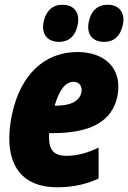

<svg xmlns="http://www.w3.org/2000/svg" viewBox="-20 -782 542 812"><path d="M420 -605C464 -605 489 -631 499 -675C511 -726 486 -762 435 -762C393 -762 365 -736 356 -692C344 -640 369 -605 420 -605ZM229 -605C273 -605 299 -631 308 -675C320 -726 295 -762 244 -762C202 -762 175 -736 165 -692C153 -640 179 -605 229 -605ZM222 10C291 10 348 -4 397 -27V-158C349 -134 303 -123 262 -123C206 -123 183 -149 188 -219H204C364 -219 453 -269 476 -372C500 -487 429 -562 307 -562C171 -562 67 -469 31 -299C-7 -121 45 10 222 10ZM291 -436C317 -436 329 -416 324 -390C316 -356 282 -335 216 -335H211C231 -401 256 -436 291 -436Z"/></svg>

Font: Noto Sans Condensed Black
Style: Italic
Weight: 900
Width: 3
Italic angle: -12°
Designer: Monotype Design Team
Foundry: Monotype Imaging Inc.
Version: Version 2.013